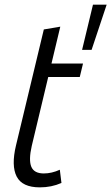

<svg xmlns="http://www.w3.org/2000/svg" viewBox="-20 -796 480 828"><path d="M152 12Q76 12 52 -34.5Q28 -81 49 -169L169 -669L240 -681L202 -522H338L324 -464H188L117 -167Q103 -106 115 -77Q127 -48 169 -48Q203 -48 238 -64L245 -7Q202 12 152 12ZM334 -581 381 -776H440L375 -581Z"/></svg>

Font: Ubuntu Sans Condensed
Style: Italic
Weight: 400
Width: 3
Italic angle: -13.5°
Designer: Dalton Maag Ltd
Foundry: Dalton Maag Ltd
Version: Version 1.006; ttfautohint (v1.8.4.7-5d5b)